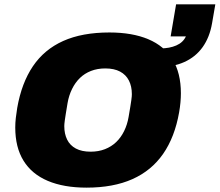

<svg xmlns="http://www.w3.org/2000/svg" viewBox="-20 -849 1008 881"><path d="M377 12Q273 12 199.5 -19Q126 -50 88 -111.5Q50 -173 50 -264Q50 -285 52.5 -307.5Q55 -330 59 -354Q79 -468 131 -545Q183 -622 270 -661Q357 -700 482 -700Q587 -700 660.5 -669Q734 -638 772 -576Q810 -514 810 -421Q810 -401 808 -379Q806 -357 802 -334Q782 -220 728.5 -143Q675 -66 587.5 -27Q500 12 377 12ZM396 -153Q432 -153 461.5 -164.5Q491 -176 513 -197Q535 -218 549.5 -247.5Q564 -277 570 -312Q575 -341 578 -359.5Q581 -378 582.5 -389Q584 -400 584.5 -406Q585 -412 585 -417Q585 -453 571.5 -479.5Q558 -506 531 -520.5Q504 -535 463 -535Q427 -535 397.5 -523.5Q368 -512 346.5 -491Q325 -470 310.5 -440.5Q296 -411 290 -376Q285 -346 282 -327.5Q279 -309 277.5 -298Q276 -287 275.5 -281Q275 -275 275 -270Q275 -235 288 -208.5Q301 -182 328 -167.5Q355 -153 396 -153ZM702 -540 717 -627Q758 -627 789 -640.5Q820 -654 833 -682H763L788 -829H968L953 -742Q942 -678 910 -633Q878 -588 826 -564.5Q774 -541 702 -540Z"/></svg>

Font: Archivo SemiBold Black
Style: Italic
Weight: 900
Italic angle: -10°
Version: Version 2.001